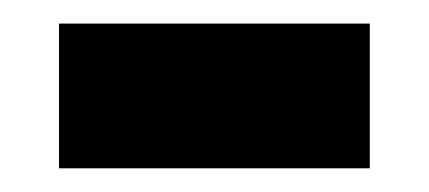

<svg xmlns="http://www.w3.org/2000/svg" viewBox="-20 -349 362 162"><path d="M292 -207V-329.1H29.8V-207Z"/></svg>

Font: Samim
Style: Bold
Weight: 700
Foundry: DejaVu fonts team - Redesigned by Saber Rastikerdar
Version: Version 4.0.5